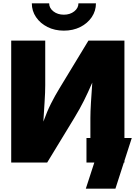

<svg xmlns="http://www.w3.org/2000/svg" viewBox="-20 -970 810 1146"><path d="M722.7 0H519.5V-265.6Q519.5 -301.8 522.9 -358.2Q526.4 -414.6 530.8 -477.1Q504.4 -416 480.7 -368.7Q457 -321.3 423.3 -265.6L261.7 0H46.9V-727.5H250V-460.9Q250 -420.9 246.1 -360.4Q242.2 -299.8 238.8 -244.1Q261.2 -305.7 284.2 -351.3Q307.1 -397 334.5 -441.9L507.8 -727.5H722.7ZM361.3 -787.1Q306.6 -787.1 263.4 -808.8Q220.2 -830.6 195.1 -867.7Q169.9 -904.8 169.9 -950.2H273.4Q273.4 -921.9 298.8 -902.1Q324.2 -882.3 361.3 -882.3Q397.9 -882.3 423.1 -902.1Q448.2 -921.9 448.2 -950.2H552.7Q552.7 -904.8 527.6 -867.7Q502.4 -830.6 459.2 -808.8Q416 -787.1 361.3 -787.1ZM492.2 156.2 543 0H496.1V-146.5H766.6L668.9 156.2Z"/></svg>

Font: Inter Black
Style: Regular
Weight: 900
Designer: Rasmus Andersson
Foundry: rsms
Version: Version 4.000;git-a52131595